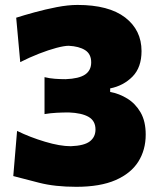

<svg xmlns="http://www.w3.org/2000/svg" viewBox="-20 -724 630 759"><path d="M281.5 14.5Q197 14.5 134.8 -1.5Q72.5 -17.5 32.5 -28L47.5 -206.5Q98.5 -181.5 157.8 -163.8Q217 -146 260 -146Q313 -148 335.2 -165.2Q357.5 -182.5 357.5 -212Q357.5 -246 330.5 -261.8Q303.5 -277.5 252 -279.5Q227.5 -279.5 203.8 -278.2Q180 -277 156 -273V-419Q176.5 -414 197.5 -412.5Q218.5 -411 239.5 -411Q292 -413 316.2 -429.2Q340.5 -445.5 340.5 -477.5Q340.5 -510.5 316.5 -525.8Q292.5 -541 251.5 -543Q234.5 -543 203.2 -534.8Q172 -526.5 134.2 -511.8Q96.5 -497 60 -478.5L44 -654Q73.5 -663.5 116.2 -675.2Q159 -687 204.2 -695.8Q249.5 -704.5 286.5 -704.5Q410 -704.5 474.8 -654.8Q539.5 -605 539.5 -522Q539.5 -457.5 503.8 -421.2Q468 -385 415.5 -374.5V-360.5Q451.5 -354 483.5 -334.2Q515.5 -314.5 535.8 -279.5Q556 -244.5 556 -192Q556 -131.5 526.8 -85Q497.5 -38.5 436.8 -12Q376 14.5 281.5 14.5Z"/></svg>

Font: Commissioner Flair ExtraBold
Style: Regular
Weight: 800
Designer: Kostas Bartsokas
Foundry: Kostas Bartsokas
Version: Version 1.000; ttfautohint (v1.8.3)